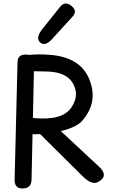

<svg xmlns="http://www.w3.org/2000/svg" viewBox="-20 -1050 668 1097"><path d="M539.6 -9.8Q603.5 -43.9 546.9 -96.7L327.6 -300.8Q415.5 -322.3 447.3 -357.4Q543 -463.9 491.2 -594.7Q440.4 -723.6 264.2 -736.8Q202.6 -741.7 145.5 -736.3Q136.7 -738.3 125.5 -738.3Q81.1 -738.3 80.1 -695.3L63.5 -23.9Q62.5 25.9 106.4 26.9Q159.2 27.8 160.2 -22.9L166 -283.7Q178.2 -282.2 192.9 -283.2Q201.2 -283.7 209 -284.2L450.2 -44.9Q504.4 9.3 539.6 -9.8ZM173.8 -643.1Q208 -642.6 242.2 -641.6Q356.9 -640.6 395.5 -575.7Q436.5 -506.8 387.2 -435.1Q334.5 -358.4 168 -376ZM387.7 -1016.6Q351.6 -1045.9 323.7 -1011.2L222.2 -884.3Q182.1 -834.5 208.5 -808.6Q236.3 -781.2 278.8 -828.1L394.5 -955.1Q424.3 -987.8 387.7 -1016.6Z"/></svg>

Font: Comic Relief
Style: Regular
Weight: 400
Designer: Jeff Davis
Foundry: Loudifier
Version: Version 1.200; ttfautohint (v1.8.4.7-5d5b)